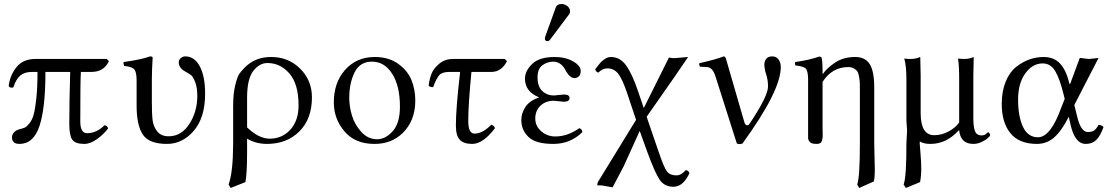

<svg xmlns="http://www.w3.org/2000/svg" viewBox="-20 -700 5495 947"><path d="M506.8 -409.2 517.1 -397.9Q492.2 -344.7 429.2 -345.2H378.9Q376 -311 376 -101.1Q376 -43 409.2 -43Q456.1 -43 495.1 -82Q509.3 -81.1 513.2 -66.9Q493.2 -39.1 459.5 -14.6Q425.8 9.8 396 9.8Q351.1 9.8 336.4 -11.2Q321.8 -32.2 321.8 -87.9Q321.8 -197.8 326.2 -345.2H204.1Q204.1 -166 174.6 -78.1Q145 9.8 76.2 9.8Q39.1 9.8 39.1 -22.9Q39.1 -36.1 49.6 -47.6Q60.1 -59.1 78.1 -63Q94.2 -66.9 103 -71Q111.8 -75.2 125.5 -92Q139.2 -108.9 146.5 -136.5Q153.8 -164.1 159.4 -217Q165 -270 165 -345.2H137.2Q101.1 -345.2 80.1 -327.6Q59.1 -310.1 45.9 -269Q39.1 -266.1 31.5 -268.6Q23.9 -271 22.9 -276.9Q29.8 -330.1 62 -369.6Q94.2 -409.2 154.8 -409.2Z M729 -307.1V-193.8Q729 -136.7 732.9 -106Q736.8 -75.2 755.9 -51.5Q774.9 -27.8 812 -27.8Q875 -27.8 914.1 -88.9Q953.1 -149.9 953.1 -226.1Q953.1 -269 942.6 -295.4Q932.1 -321.8 923.1 -328.9Q914.1 -335.9 894 -347.2Q861.8 -364.3 861.8 -393.1Q861.8 -405.3 871.8 -413.6Q881.8 -421.9 894 -421.9Q939 -421.9 965.3 -373Q991.7 -324.2 991.7 -237.8Q991.7 -119.6 935.8 -54.9Q879.9 9.8 803.7 9.8Q714.8 9.8 684.3 -36.6Q653.8 -83 653.8 -178.2V-303.2Q653.8 -344.2 642.3 -357.7Q630.9 -371.1 591.8 -375Q587.9 -388.2 589.8 -394Q677.7 -406.2 720.7 -421.9Q732.9 -421.9 732.9 -415Q729 -354 729 -307.1Z M1190.4 198.2 1117.7 227.1 1107.4 210Q1129.4 150.9 1129.9 9.8V-175.8Q1129.9 -236.8 1139.9 -278.3Q1149.9 -319.8 1159.2 -334Q1168.5 -348.1 1186.5 -366.2Q1238.3 -419.4 1317.9 -418.9Q1402.8 -418.9 1460.7 -361.1Q1518.6 -303.2 1518.6 -220.2Q1518.6 -113.3 1456.5 -51.8Q1394.5 9.8 1296.9 9.8Q1242.7 9.8 1198.7 -16.1V58.1Q1198.2 160.2 1190.4 198.2ZM1452.6 -180.2Q1452.6 -285.2 1407.7 -337.2Q1362.8 -389.2 1298.8 -389.2Q1259.8 -389.2 1229.2 -350.1Q1198.7 -311 1198.7 -217.8V-71.8Q1256.8 -15.6 1310.5 -16.1Q1371.6 -16.1 1412.1 -60.5Q1452.6 -105 1452.6 -180.2Z M1626.5 -194.8Q1626.5 -290 1679.2 -352.1Q1736.3 -418.9 1828.6 -418.9Q1897.5 -418.9 1944.3 -385Q1991.2 -351.1 2009.8 -304.4Q2028.3 -257.8 2028.3 -204.1Q2028.3 -105 1966.3 -43.9Q1910.2 10.3 1826.7 9.8Q1731.4 9.8 1679 -52Q1626.5 -113.8 1626.5 -194.8ZM1814.5 -396Q1755.4 -396 1729 -343Q1702.6 -290 1702.6 -216.8Q1702.6 -175.8 1715.6 -131.3Q1728.5 -86.9 1761.5 -50Q1794.4 -13.2 1840.3 -13.2Q1881.3 -13.2 1917 -53Q1952.6 -92.8 1952.6 -173.8Q1952.6 -275.9 1914.6 -335.9Q1876.5 -396 1814.5 -396Z M2215.3 -409.2H2470.2L2480.5 -397.9Q2452.6 -344.7 2402.3 -345.2H2305.2Q2289.1 -177.2 2289.6 -103Q2289.6 -41 2320.3 -41Q2360.4 -41 2403.3 -85Q2417.5 -80.1 2421.4 -67.9Q2362.3 10.3 2308.6 9.8Q2267.6 9.8 2248 -10.5Q2228.5 -30.8 2228.5 -81.1Q2228.5 -165 2249.5 -345.2H2196.3Q2162.1 -345.2 2147.7 -330.6Q2133.3 -315.9 2116.2 -270Q2099.1 -270 2094.2 -277.8Q2098.1 -310.1 2108.2 -335.9Q2118.2 -361.8 2146.2 -385.5Q2174.3 -409.2 2215.3 -409.2Z M2749.5 -680.2Q2765.6 -680.2 2778.6 -669.7Q2791.5 -659.2 2791.5 -645Q2791.5 -633.8 2785.2 -627L2693.4 -504.9Q2687.5 -497.1 2681.2 -497.1Q2667 -497.1 2667.5 -509.8Q2667.5 -513.7 2669.4 -520L2721.2 -663.1Q2727.5 -680.2 2749.5 -680.2ZM2620.1 -115.2Q2620.1 -78.1 2649.7 -52.5Q2679.2 -26.9 2719.2 -26.9Q2779.3 -26.9 2837.4 -67.9Q2852.5 -62 2852.1 -47.9Q2792 10.3 2708.5 9.8Q2622.6 9.8 2586.9 -24.2Q2551.3 -58.1 2551.3 -107.9Q2551.3 -141.1 2571.3 -172.1Q2591.3 -203.1 2638.2 -219.2V-220.2Q2569.3 -248 2569.3 -312Q2569.3 -350.1 2604.7 -384.5Q2640.1 -418.9 2715.3 -418.9Q2768.6 -418.9 2806.4 -397.5Q2844.2 -376 2844.2 -350.1Q2844.2 -331.1 2834.7 -323Q2825.2 -314.9 2813.5 -314.9Q2792.5 -314.9 2773.4 -346.2Q2749.5 -396 2709.5 -396Q2679.7 -396 2655.5 -378.4Q2631.3 -360.8 2631.3 -318.8Q2631.3 -272.9 2654.8 -251Q2678.2 -229 2712.4 -229L2735.4 -231.4Q2758.3 -233.9 2761.2 -233.9Q2789.1 -233.9 2789.1 -216.8Q2789.1 -197.8 2760.3 -198.2Q2756.3 -198.2 2736.3 -200.7Q2716.3 -203.1 2711.4 -203.1Q2671.4 -203.1 2645.8 -178.7Q2620.1 -154.3 2620.1 -115.2Z M3072.3 -243.2Q3049.3 -311 3028.8 -336.9Q3008.3 -362.8 2975.1 -362.8Q2952.1 -362.8 2931.2 -341.8Q2918 -345.7 2916 -358.9Q2930.2 -377.9 2939.7 -388.9Q2949.2 -399.9 2963.6 -409.4Q2978 -418.9 2993.2 -418.9Q3038.1 -418.9 3068.1 -377.4Q3098.1 -335.9 3127.4 -249L3155.3 -167L3279.3 -416Q3298.3 -413.1 3305.2 -413.1L3374 -418.9L3304.2 -316.9L3169.4 -124L3228 46.9Q3254.9 127 3270 146Q3285.2 165 3315.4 165Q3340.3 165 3362.3 139.2Q3376.5 140.1 3380.4 154.8Q3367.2 182.6 3350.1 200.2Q3328.1 221.2 3302.2 221.2Q3257.3 221.2 3233.9 187Q3210.4 152.8 3172.4 48.8L3135.3 -54.2L3056.2 120.1L3001.5 224.1L2950.2 214.8L2925.3 213.9L2928.2 199.2L3117.2 -108.9Z M3508.3 -325.2Q3494.1 -368.2 3467.3 -369.1L3432.1 -371.1Q3427.2 -380.9 3429.2 -388.2Q3513.2 -407.2 3549.3 -421.9Q3557.1 -421.9 3561 -409.2L3652.3 -94.2Q3657.2 -82 3664.8 -82Q3672.4 -82 3677.2 -89.8Q3768.1 -226.1 3768.1 -272.9Q3768.1 -306.2 3759 -333Q3750 -359.9 3750 -382.8Q3750 -397.9 3759.5 -409.9Q3769 -421.9 3789.1 -421.9Q3809.1 -421.9 3820.1 -406.5Q3831.1 -391.1 3831.1 -369.1Q3831.1 -252 3642.1 7.8Q3627.9 13.7 3614.3 7.8Z M4039.1 -335.9Q4058.1 -363.8 4099.1 -391.4Q4140.1 -418.9 4198.2 -418.9Q4247.1 -418.9 4269.5 -384Q4292 -349.1 4292 -268.1V5.9Q4292 31.7 4293.5 75.9Q4294.9 120.1 4294.9 137.2Q4294.9 176.3 4290 194.8L4217.8 227.1L4208 210Q4221.2 174.8 4221.2 5.9V-256.8Q4221.2 -280.8 4220.7 -293Q4220.2 -305.2 4217 -322.5Q4213.9 -339.8 4208.5 -347.9Q4203.1 -356 4191.7 -362.5Q4180.2 -369.1 4163.1 -369.1Q4084 -369.1 4037.1 -295.9V-68.8Q4037.1 -64.9 4037.6 -47.9Q4038.1 -30.8 4037.6 -24.9Q4037.1 -19 4034.7 -8.5Q4032.2 2 4025.6 5.9Q4019 9.8 4008.8 9.8Q3986.8 9.8 3978 3.4Q3969.2 -2.9 3965.8 -16.1V-68.8V-312Q3964.8 -351.1 3953.9 -362.1Q3942.9 -373 3903.8 -377Q3898.9 -384.8 3901.9 -394Q3972.7 -403.8 4020 -420.9Q4029.8 -420.9 4032.2 -415Q4037.1 -399.9 4037.1 -348.1V-335.9Z M4709 -57.1Q4647.9 9.8 4569.8 9.8Q4535.6 9.8 4517.1 -2Q4517.1 -2 4516.6 0.5Q4516.1 2.9 4516.1 4.9Q4516.1 9.8 4520 54.9Q4523.9 100.1 4523.9 129.9Q4523.9 168 4518.1 198.2L4447.8 227.1L4437 210Q4451.2 172.9 4450.7 6.8Q4450.7 -7.3 4452.4 -27.1Q4454.1 -46.9 4454.1 -56.2Q4454.1 -60.1 4452.4 -78.6Q4450.7 -97.2 4450.7 -106.9V-307.1Q4450.7 -377 4439.9 -411.1Q4452.1 -409.2 4473.1 -409.2Q4496.1 -409.2 4519 -418.9Q4521 -357.9 4521 -327.1V-142.1Q4521 -33.2 4587.9 -33.2Q4625 -33.2 4659.4 -52Q4693.8 -70.8 4710.9 -96.2V-307.1Q4710.9 -380.4 4705.1 -411.1Q4717.3 -409.2 4738.8 -409.2Q4759.8 -409.2 4782.7 -418.9Q4780.8 -357.9 4780.8 -327.1V-115.2Q4780.8 -75.2 4788.8 -53.7Q4796.9 -32.2 4821.8 -32.2Q4835.9 -32.2 4844 -40Q4852.1 -47.9 4853 -47.9Q4856 -47.9 4859.9 -43Q4863.8 -38.1 4863.8 -33.2Q4863.8 -30.3 4853.3 -20Q4842.8 -9.8 4822.3 0Q4801.8 9.8 4780.8 9.8Q4717.8 9.8 4710.9 -57.1Z M5278.8 -182.1 5292.5 -127Q5310.5 -48.8 5345.7 -48.8Q5364.7 -48.8 5375.7 -55.9Q5386.7 -63 5398.4 -84Q5413.6 -84 5422.9 -73.2Q5406.7 -28.3 5386.7 -9.3Q5366.7 9.8 5335.4 9.8Q5281.2 9.8 5259.8 -86.9L5251.5 -124Q5215.3 -53.2 5179 -21.7Q5142.6 9.8 5094.7 9.8Q5006.8 9.8 4963.9 -42.7Q4920.9 -95.2 4920.9 -187Q4920.9 -250 4940.2 -297.1Q4959.5 -344.2 4991.5 -369.6Q5023.4 -395 5058.1 -407Q5092.8 -418.9 5127.4 -418.9Q5178.2 -418.9 5208.5 -386.5Q5238.8 -354 5253.9 -290Q5255.9 -280.8 5259.3 -288.6Q5259.8 -289.6 5260.3 -291.5L5305.7 -414.1Q5312.5 -414.1 5328.6 -411.6Q5344.7 -409.2 5351.8 -409.2Q5358.9 -409.2 5375.7 -411.6Q5392.6 -414.1 5398.4 -414.1ZM5231.4 -211.9 5226.6 -231.9Q5207.5 -310.1 5185.1 -348.6Q5162.6 -387.2 5122.6 -387.2Q5072.8 -387.2 5037.1 -338.1Q5001.5 -289.1 5001.5 -209Q5001.5 -126 5025.6 -74.5Q5049.8 -22.9 5099.6 -22.9Q5162.6 -22.9 5215.8 -172.9Z"/></svg>

Font: Linux Libertine Display
Style: Regular
Weight: 400
Designer: Philipp H. Poll
Foundry: Philipp H. Poll
Version: Version 5.0.9